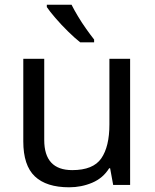

<svg xmlns="http://www.w3.org/2000/svg" viewBox="-20 -786 658 816"><path d="M533 -536V0H461L448 -71H444Q418 -29 372 -9.5Q326 10 274 10Q177 10 128 -36.5Q79 -83 79 -185V-536H168V-191Q168 -63 287 -63Q376 -63 410.5 -113Q445 -163 445 -257V-536ZM284 -766Q295 -744 311.5 -716.5Q328 -689 346.5 -663Q365 -637 380 -618V-606H321Q298 -624 269 -652.5Q240 -681 215.5 -709.5Q191 -738 179 -756V-766Z"/></svg>

Font: Noto Sans Mandaic
Style: Regular
Weight: 400
Designer: Monotype Design Team
Foundry: Monotype Imaging Inc.
Version: Version 2.002; ttfautohint (v1.8.4.7-5d5b)